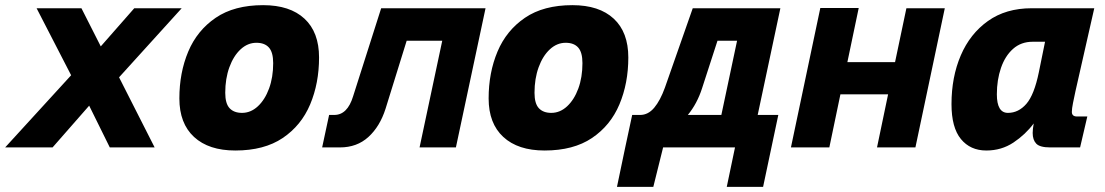

<svg xmlns="http://www.w3.org/2000/svg" viewBox="-67 -572 4287 745"><path d="M-47 0 209 -280 75 -540H249L324 -392L454 -540H638L395 -272L533 0H359L279 -162L137 0Z M846 12Q743 12 686 -40.5Q629 -93 629 -190Q629 -290 663.5 -372Q698 -454 770 -503Q842 -552 954 -552Q1058 -552 1114.5 -499.5Q1171 -447 1171 -349Q1171 -249 1136.5 -167Q1102 -85 1030 -36.5Q958 12 846 12ZM872 -134Q906 -134 933.5 -159.5Q961 -185 977 -228.5Q993 -272 993 -327Q993 -369 976.5 -387.5Q960 -406 928 -406Q894 -406 866.5 -380.5Q839 -355 823 -311Q807 -267 807 -212Q807 -170 824 -152Q841 -134 872 -134Z M1183 0 1210 -126H1230Q1281 -126 1303 -198L1412 -540H1817L1702 0H1561L1649 -414H1511L1429 -150Q1407 -81 1362.5 -40.5Q1318 0 1252 0Z M2046 12Q1943 12 1886 -40.5Q1829 -93 1829 -190Q1829 -290 1863.5 -372Q1898 -454 1970 -503Q2042 -552 2154 -552Q2258 -552 2314.5 -499.5Q2371 -447 2371 -349Q2371 -249 2336.5 -167Q2302 -85 2230 -36.5Q2158 12 2046 12ZM2072 -134Q2106 -134 2133.5 -159.5Q2161 -185 2177 -228.5Q2193 -272 2193 -327Q2193 -369 2176.5 -387.5Q2160 -406 2128 -406Q2094 -406 2066.5 -380.5Q2039 -355 2023 -311Q2007 -267 2007 -212Q2007 -170 2024 -152Q2041 -134 2072 -134Z M2359 0 2386 -126H2417Q2448 -126 2471.5 -154Q2495 -182 2513 -232L2621 -540H2961L2873 -126H2953L2894 153H2753L2785 0H2506L2468 153H2327L2359 0ZM2657 -229Q2638 -170 2602 -126H2732L2793 -414H2717Z M3002 0 3116 -541H3265L3221 -331H3406L3450 -540H3599L3485 0H3336L3379 -206H3194L3151 0Z M3760 12Q3698 12 3661.5 -32.5Q3625 -77 3625 -168Q3625 -273 3661 -357Q3697 -441 3766.5 -490.5Q3836 -540 3936 -540H4179L4106 -218Q4101 -195 4096.5 -172.5Q4092 -150 4092 -138Q4092 -120 4112 -120H4152L4124 0H4008Q3968 0 3954 -14.5Q3940 -29 3940 -56Q3940 -71 3944 -93Q3912 -50 3865.5 -19Q3819 12 3760 12ZM3844 -134Q3885 -134 3915.5 -169Q3946 -204 3964 -292L3988 -410H3940Q3895 -410 3864 -382.5Q3833 -355 3817 -308.5Q3801 -262 3801 -206Q3801 -134 3844 -134Z"/></svg>

Font: Geist Mono Black
Style: Italic
Weight: 900
Italic angle: -12°
Monospace: yes
Designer: Basement.studio, Andrés Briganti, Mateo Zaragoza
Foundry: Basement.studio, Vercel, Andrés Briganti, Guido Ferreyra, Mateo Zaragoza
Version: Version 1.500; ttfautohint (v1.8.4.7-5d5b)